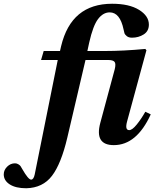

<svg xmlns="http://www.w3.org/2000/svg" viewBox="-114 -762 824 1024"><path d="M-94 168Q-94 145 -76 127Q-58 109 -34 109Q-24 109 -15.5 114.5Q-7 120 -4.5 124Q-2 128 5 140Q37 196 52 196Q65 196 71 169L194 -442H105L119 -490H205H206L212 -516Q266 -742 484 -742Q575 -742 627.5 -709.5Q680 -677 680 -631Q680 -596 652.5 -578.5Q625 -561 590 -561Q572 -561 562 -569.5Q552 -578 550 -584Q548 -590 545 -605Q526 -696 471 -696Q436 -696 409 -660.5Q382 -625 362 -536L352 -490H446Q543 -490 661 -501L667 -494L564 -115Q551 -68 575 -68Q591 -68 615 -97.5Q639 -127 661 -166L690 -152Q615 12 493 12Q389 12 421 -107L498 -393Q505 -422 497 -432Q489 -442 463 -442H342L245 -28Q212 112 163 176Q114 240 26 242Q-30 242 -62 221.5Q-94 201 -94 168Z"/></svg>

Font: Lingua Franca
Style: Bold Italic
Weight: 700
Italic angle: -13°
Version: Version 1.19